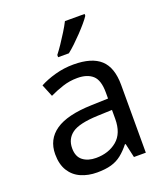

<svg xmlns="http://www.w3.org/2000/svg" viewBox="-141 -864 844 972"><g transform="rotate(-20 280.5 -378.0)"><path d="M288 -545Q386 -545 433 -502Q480 -459 480 -365V0H416L399 -76H395Q372 -47 347.5 -27.5Q323 -8 291.5 1Q260 10 215 10Q167 10 128.5 -7Q90 -24 68 -59.5Q46 -95 46 -149Q46 -229 109 -272.5Q172 -316 303 -320L394 -323V-355Q394 -422 365 -448Q336 -474 283 -474Q241 -474 203 -461.5Q165 -449 132 -433L105 -499Q140 -518 188 -531.5Q236 -545 288 -545ZM314 -259Q214 -255 175.5 -227Q137 -199 137 -148Q137 -103 164.5 -82Q192 -61 235 -61Q303 -61 348 -98.5Q393 -136 393 -214V-262ZM429 -756Q420 -742 403 -722Q386 -702 365.5 -680.5Q345 -659 324.5 -639.5Q304 -620 286 -606H228V-618Q243 -637 260.5 -663Q278 -689 295 -716.5Q312 -744 323 -766H429Z"/></g></svg>

Font: Noto Sans Hebrew
Style: Regular
Weight: 400
Designer: Monotype Design Team
Foundry: Monotype Imaging Inc.
Version: Version 2.003;January 10, 2023;FontCreator 14.0.0.2877 64-bi